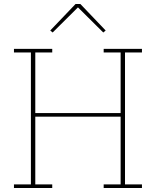

<svg xmlns="http://www.w3.org/2000/svg" viewBox="-20 -943 782 963"><path d="M50 -18H135V-680H50V-698H242V-680H157V-376H585V-680H500V-698H692V-680H607V-18H692V0H500V-18H585V-358H157V-18H242V0H50ZM232 -790 359 -923H383L510 -790L498 -780L371 -906L244 -780Z"/></svg>

Font: IBM Plex Serif Thin
Style: Regular
Weight: 100
Designer: Mike Abbink, Paul van der Laan, Pieter van Rosmalen
Foundry: Bold Monday
Version: Version 3.001